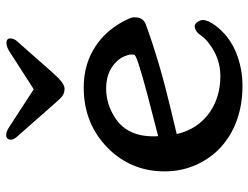

<svg xmlns="http://www.w3.org/2000/svg" viewBox="-114 -698 823 636"><g transform="rotate(-90 298.0 -379.5)"><path d="M48.8 0ZM125.5 -433.6Q206.5 -514.2 326.7 -514.2Q406.7 -514.2 466.8 -472.7Q510.3 -442.9 539.1 -394.5Q559.1 -359.4 559.1 -349.9Q559.1 -340.3 558.3 -335.2Q557.6 -330.1 555.2 -325.2Q549.8 -313.5 534.7 -308.1Q410.2 -262.7 257.8 -226.6L172.4 -206.1Q189 -134.8 246.1 -95.7Q296.4 -61.5 364.7 -61.5Q423.8 -61.5 473.1 -99.6Q488.8 -111.3 497.6 -124Q512.7 -146.5 529.8 -146.5Q540.5 -146.5 548.3 -128.9Q550.3 -124.5 550.3 -120.6Q550.3 -102.1 531.2 -77.1Q497.6 -32.7 444.8 -10.5Q392.1 11.7 331.8 11.7Q271.5 11.7 220.5 -6.1Q169.4 -23.9 131.3 -57.9Q93.3 -91.8 71 -140.6Q48.8 -189.5 48.8 -246.1Q48.8 -302.7 68.8 -350.1Q88.9 -397.5 125.5 -433.6ZM165.5 -267.6 304.7 -303.7Q429.2 -336.9 434.6 -345.7Q436 -348.6 436 -357.2Q436 -365.7 429.2 -381.1Q422.4 -396.5 408.2 -409.7Q375.5 -439.9 323.2 -439.9Q272 -439.9 226.6 -410.6Q165 -370.6 165 -284.7V-276.4Q165 -272 165.5 -267.6ZM375 -616.2Q341.3 -577.6 322.8 -577.6Q304.2 -577.6 291.5 -590.8Q278.8 -604 268.6 -616.2L162.6 -736.3Q153.8 -747.1 153.8 -754.4Q153.8 -771 169.4 -771Q180.7 -771 196.3 -760.7L320.8 -679.7L446.8 -760.7Q460 -769 471.2 -770Q489.3 -771.5 489.3 -756.8Q487.8 -743.7 481 -736.3Z"/></g></svg>

Font: Stoke
Style: Regular
Weight: 400
Designer: Nicole Fally
Foundry: Nicole Fally
Version: Version 1.002